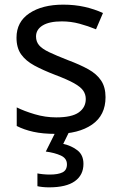

<svg xmlns="http://www.w3.org/2000/svg" viewBox="-20 -566 519 826"><path d="M434 -148Q434 -70 376 -30Q318 10 220 10Q164 10 123.5 1Q83 -8 52 -24V-104Q84 -88 129.5 -74.5Q175 -61 222 -61Q289 -61 319 -82.5Q349 -104 349 -140Q349 -160 338 -176Q327 -192 298.5 -208Q270 -224 217 -244Q165 -264 128 -284Q91 -304 71 -332Q51 -360 51 -404Q51 -472 106.5 -509Q162 -546 252 -546Q301 -546 343.5 -536.5Q386 -527 423 -510L393 -440Q359 -454 322 -464Q285 -474 246 -474Q192 -474 163.5 -456.5Q135 -439 135 -409Q135 -387 148 -371.5Q161 -356 191.5 -341.5Q222 -327 273 -307Q324 -288 360 -268Q396 -248 415 -219.5Q434 -191 434 -148ZM339 139Q339 187 302 213.5Q265 240 191 240Q176 240 162.5 238.5Q149 237 141 235V180Q150 182 165 183.5Q180 185 194 185Q230 185 249 175.5Q268 166 268 141Q268 115 241.5 103Q215 91 177 86L220 0H278L252 53Q288 61 313.5 81Q339 101 339 139Z"/></svg>

Font: Noto Naskh Arabic
Style: Regular
Weight: 400
Designer: Monotype Design Team, David Williams, Mohamad Dakak and Nizar Qandah
Foundry: Monotype Imaging Inc.
Version: Version 2.013